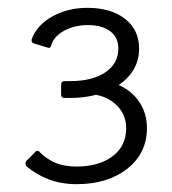

<svg xmlns="http://www.w3.org/2000/svg" viewBox="-20 -890 440 490"><path d="M69 -501Q71 -505 75.5 -505Q80 -505 82 -501Q102 -482 123.5 -473.5Q145 -465 176 -465Q232 -465 267 -491Q302 -517 302 -563Q302 -596 280 -619Q258 -642 225 -648Q194 -640 159 -640H145Q136 -640 136 -649V-674Q136 -683 145 -683H159Q216 -683 249 -705.5Q282 -728 282 -766Q282 -795 261 -810.5Q240 -826 204 -826Q171 -826 144.5 -812Q118 -798 111 -775Q109 -765 100 -769L67 -779Q59 -781 61 -790Q74 -826 113.5 -848Q153 -870 203 -870Q263 -870 299 -842Q335 -814 335 -766Q335 -709 283 -673Q317 -658 336 -629Q355 -600 355 -563Q355 -499 305 -459.5Q255 -420 176 -420Q137 -420 105 -432Q73 -444 47 -466Q43 -472 47 -479Z"/></svg>

Font: Gowun Dodum
Style: Regular
Weight: 400
Designer: Yanghee Ryu
Foundry: Yanghee Ryu
Version: Version 2.000